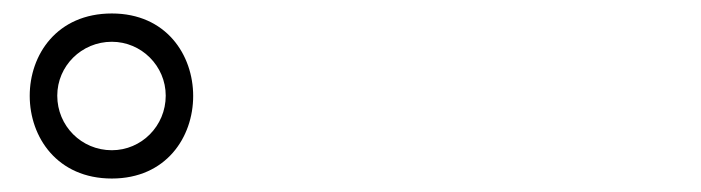

<svg xmlns="http://www.w3.org/2000/svg" viewBox="-20 -872 1040 285"><path d="M146 -607C307 -607 307 -852 146 -852C-17 -852 -16 -607 146 -607ZM146 -649C101 -649 65 -685 65 -730C65 -774 101 -810 146 -810C190 -810 226 -774 226 -730C226 -685 190 -649 146 -649Z"/></svg>

Font: AllPunType Bold
Style: Regular
Weight: 700
Version: 1.0